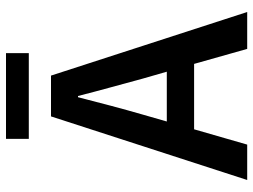

<svg xmlns="http://www.w3.org/2000/svg" viewBox="-122 -722 844 640"><g transform="rotate(-90 300.0 -402.0)"><path d="M238 -348 215 -268H381L358 -348Q344 -400 329 -454.5Q314 -509 300 -564H296Q282 -509 267.5 -454.5Q253 -400 238 -348ZM20 0 232 -654H368L580 0H457L407 -177H189L138 0ZM157 -728V-804H443V-728Z"/></g></svg>

Font: Source Code Pro Semibold
Style: Regular
Weight: 600
Monospace: yes
Designer: Paul D. Hunt, Teo Tuominen
Foundry: Adobe Systems Incorporated
Version: Version 2.030;PS 1.000;hotconv 16.6.51;makeotf.lib2.5.65220